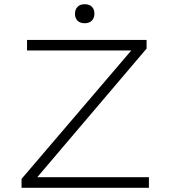

<svg xmlns="http://www.w3.org/2000/svg" viewBox="-20 -889 803 909"><path d="M82 0V-42L622 -674L636 -650H108V-700H674V-659L136 -26L120 -50H685V0ZM381 -779Q359 -779 347 -791Q335 -803 335 -824Q335 -844 347 -856.5Q359 -869 381 -869Q403 -869 415 -857Q427 -845 427 -824Q427 -804 415 -791.5Q403 -779 381 -779Z"/></svg>

Font: Lexend Giga ExtraLight
Style: Regular
Weight: 250
Version: Version 1.007